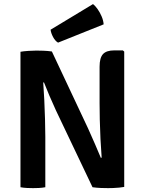

<svg xmlns="http://www.w3.org/2000/svg" viewBox="-20 -942 728 966"><path d="M83 -681.5Q99 -684.5 123.8 -686Q148.5 -687.5 162.5 -687.5Q176.5 -687.5 198.5 -686.8Q220.5 -686 241 -683L207 -529.5L197.5 -526.5Q200.5 -487.5 202.8 -439.2Q205 -391 206.5 -342.2Q208 -293.5 208 -254V0Q191.5 3 175.5 3.8Q159.5 4.5 146.5 4.5Q134.5 4.5 116.8 3.8Q99 3 83 0ZM261 -387.5Q243.5 -425.5 228.2 -461.5Q213 -497.5 201 -528L138.5 -601L241 -683L423 -296Q442 -254.5 458.5 -215.8Q475 -177 487.5 -147.5L555 -75.5L445.5 0ZM605 -682.5V-1.5Q594.5 0.5 579.2 2Q564 3.5 549.2 4Q534.5 4.5 524.5 4.5Q509 4.5 488 3.8Q467 3 445.5 0L481 -146.5L491.5 -149Q488 -192.5 485.5 -243Q483 -293.5 482 -341Q481 -388.5 481 -423V-606.5Q481 -651 498.2 -669.8Q515.5 -688.5 555 -688.5H598ZM448 -921.5Q459 -913 470.8 -896.5Q482.5 -880 491.2 -859.8Q500 -839.5 501.5 -819.5L272 -727.5Q257.5 -736 247 -755.8Q236.5 -775.5 234.5 -792.5Z"/></svg>

Font: Signika Light SemiBold
Style: Regular
Weight: 600
Version: Version 2.003;gftools[0.9.32]